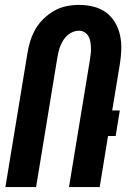

<svg xmlns="http://www.w3.org/2000/svg" viewBox="-20 -762 540 782"><path d="M2 0 92 -547Q96 -572 104 -597Q112 -622 125.5 -645Q139 -668 159 -687Q179 -706 202.5 -719Q226 -732 251.5 -737Q277 -742 302 -742Q332 -742 360.5 -735Q389 -728 411.5 -711.5Q434 -695 448.5 -670.5Q463 -646 469 -618Q475 -590 474 -560Q473 -530 468 -500L437 -312H468L451 -208H420L386 0H261L346 -517Q348 -530 349.5 -542.5Q351 -555 350.5 -567.5Q350 -580 348 -592Q346 -604 340.5 -614Q335 -624 324.5 -630.5Q314 -637 301 -637Q290 -637 278 -632.5Q266 -628 256 -619.5Q246 -611 239 -600Q232 -589 227 -577.5Q222 -566 219 -554Q216 -542 214 -530L127 0Z"/></svg>

Font: Iosevka Term Curly XBd Obl
Style: Regular
Weight: 800
Italic angle: -9°
Designer: Belleve Invis
Foundry: Belleve Invis
Version: Version 32.3.0